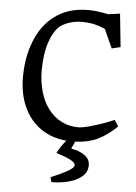

<svg xmlns="http://www.w3.org/2000/svg" viewBox="-61 -739 732 1030"><g transform="rotate(5 304.5 -224.5)"><path d="M447.3 136.2Q447.3 173.8 418.5 198Q389.6 222.2 345.7 233.2Q301.8 244.1 255.4 244.1L248.5 218.3Q299.3 196.8 326.2 182.4Q353 168 362.3 159.2Q371.6 150.4 371.6 143.1Q371.6 128.9 344.5 114.7Q317.4 100.6 269 85.9Q284.7 52.7 315.4 15.6Q236.8 8.8 177.7 -32Q118.7 -72.8 86.4 -142.8Q54.2 -212.9 54.2 -305.2Q54.2 -410.2 88.4 -497.3Q122.6 -584.5 187.5 -634.8Q227.1 -665 272.5 -679Q317.9 -692.9 374 -692.9Q398.4 -692.9 423.8 -689.5Q449.2 -686 481 -679.7L543.5 -688.5L562 -509.8L515.1 -498.5L469.2 -600.1Q437.5 -613.8 409.4 -620.1Q381.3 -626.5 343.3 -626.5Q307.6 -626.5 275.1 -615.5Q242.7 -604.5 224.1 -588.4Q191.9 -559.6 171.6 -497.6Q151.4 -435.5 151.4 -344.2Q151.4 -288.6 166.7 -234.6Q182.1 -180.7 210.4 -143.6Q242.7 -101.6 284.2 -81.5Q325.7 -61.5 372.1 -61.5Q395.5 -61.5 435.1 -72.5Q474.6 -83.5 512.2 -97.2Q549.8 -110.8 564.5 -118.2L586.4 -84.5Q534.2 -34.2 482.9 -10Q431.6 14.2 363.3 16.6L345.7 55.7Q388.7 62.5 418 83Q447.3 103.5 447.3 136.2Z"/></g></svg>

Font: Vesper Libre
Style: Regular
Weight: 400
Designer: Robert Keller & Kimya Gandhi
Foundry: Mota Italic
Version: Version 1.058